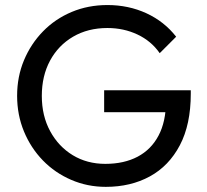

<svg xmlns="http://www.w3.org/2000/svg" viewBox="-20 -724 812 754"><path d="M395.5 9.8Q323 9.8 259.4 -17.8Q195.8 -45.2 148.4 -94Q101 -142.8 74.1 -207.8Q47.2 -272.8 47.2 -347.8Q47.2 -422.8 74.2 -487.4Q101.2 -552 149.1 -601Q197 -650 261.6 -677.1Q326.2 -704.2 401.8 -704.2Q484.8 -704.2 555 -671.9Q625.2 -639.5 671.8 -579.8L607.2 -515.2Q574 -563 519.9 -588.5Q465.8 -614 401.8 -614Q325.5 -614 267.2 -580Q209 -546 176.6 -486Q144.2 -426 144.2 -347.5Q144.2 -269.2 176.9 -209Q209.5 -148.8 265.6 -114.6Q321.8 -80.5 393.5 -80.5Q467 -80.5 520.4 -108.6Q573.8 -136.8 602.6 -191.5Q631.5 -246.2 631.8 -325L688.8 -283.5H389V-369.5H729.2V-356Q729.2 -235.2 686.4 -153.8Q643.5 -72.2 568.4 -31.2Q493.2 9.8 395.5 9.8Z"/></svg>

Font: Outfit Thin
Style: Regular
Weight: 100
Designer: Rodrigo Fuenzalida
Foundry: fragTYPE
Version: Version 1.100;gftools[0.9.27]